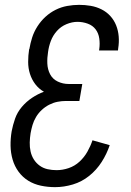

<svg xmlns="http://www.w3.org/2000/svg" viewBox="-20 -763 540 791"><path d="M207 8Q177 8 148.5 2Q120 -4 96.5 -18.5Q73 -33 56.5 -55.5Q40 -78 32 -105.5Q24 -133 23.5 -162.5Q23 -192 28 -222Q33 -248 42 -274Q51 -300 69.5 -322Q88 -344 112 -360Q136 -376 161 -385Q140 -397 125.5 -416Q111 -435 103.5 -458.5Q96 -482 96 -508Q96 -534 100 -560L101 -561Q105 -585 112.5 -608.5Q120 -632 134 -654Q148 -676 167 -693.5Q186 -711 209 -722.5Q232 -734 257 -738.5Q282 -743 306 -743Q330 -743 353.5 -739Q377 -735 398 -724.5Q419 -714 434.5 -697Q450 -680 458.5 -658.5Q467 -637 469 -613Q471 -589 467 -564L466 -555H388L389 -561Q392 -583 389 -604.5Q386 -626 374 -642Q362 -658 341.5 -665.5Q321 -673 299 -673Q277 -673 254 -663.5Q231 -654 214.5 -635.5Q198 -617 189.5 -594.5Q181 -572 178 -549Q174 -525 175 -501Q176 -477 186.5 -457Q197 -437 218 -427Q239 -417 263 -417H319L307 -347H251Q234 -347 216.5 -343.5Q199 -340 182.5 -331.5Q166 -323 152 -310Q138 -297 128.5 -281Q119 -265 114 -248Q109 -231 106 -214Q103 -195 102.5 -176Q102 -157 106 -139Q110 -121 119.5 -106Q129 -91 143.5 -80.5Q158 -70 176 -66Q194 -62 213 -62Q238 -62 263 -70.5Q288 -79 307.5 -97Q327 -115 340 -138Q353 -161 361 -185L432 -165Q420 -129 399 -96Q378 -63 347.5 -38.5Q317 -14 280 -3Q243 8 207 8Z"/></svg>

Font: Iosevka Fixed
Style: Italic
Weight: 400
Italic angle: -9°
Monospace: yes
Designer: Belleve Invis
Foundry: Belleve Invis
Version: Version 33.2.4